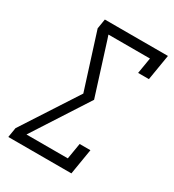

<svg xmlns="http://www.w3.org/2000/svg" viewBox="-178 -838 855 941"><g transform="rotate(30 250.0 -367.5)"><path d="M15 0 24 -55 227 -368 128 -680 137 -735H494L470 -590H409L424 -680H189L197 -656L288 -368L86 -55H320L335 -145H396L372 0Z"/></g></svg>

Font: Iosevka Curly Slab LtObl
Style: Regular
Weight: 300
Italic angle: -9°
Monospace: yes
Designer: Belleve Invis
Foundry: Belleve Invis
Version: Version 11.0.0; ttfautohint (v1.8.3)